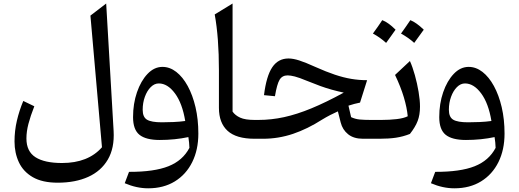

<svg xmlns="http://www.w3.org/2000/svg" viewBox="-20 -774 2894 1071"><path d="M572.3 -754.4 613.8 -43Q619.1 51.8 581.5 116Q543.9 180.2 472.2 212.6Q400.4 245.1 302.2 245.1Q216.3 245.1 163.1 214.4Q109.9 183.6 85.4 131.3Q61 79.1 61 15.1Q61 -44.4 74.2 -100.8Q87.4 -157.2 109.9 -210.9L171.4 -181.2Q149.9 -126.5 138.7 -83.5Q127.4 -40.5 127.4 -1.5Q127.4 70.8 178 103Q228.5 135.3 326.2 135.3Q471.7 135.3 548.8 47.4L484.4 -687Z M806.6 276.4Q741.7 276.4 675.8 248L699.7 184.6Q839.8 185.1 919.7 153.3Q999.5 121.6 1036.6 50.8Q1036.1 34.7 1034.7 21Q1033.2 7.3 1030.8 -9.3Q994.1 -1.5 953.4 2.7Q912.6 6.8 871.1 6.8Q793.9 6.8 758.1 -22Q722.2 -50.8 722.2 -120.6Q722.2 -195.8 744.1 -259.5Q766.1 -323.2 803.2 -362.1Q840.3 -400.9 886.2 -400.9Q927.2 -400.9 963.4 -372.8Q999.5 -344.7 1027.1 -294.2Q1054.7 -243.7 1070.6 -176Q1086.4 -108.4 1086.4 -28.8Q1086.4 61.5 1052.2 130.4Q1018.1 199.2 955.3 237.8Q892.6 276.4 806.6 276.4ZM1013.2 -99.1Q997.1 -197.3 956.1 -252.9Q915 -308.6 865.7 -308.6Q841.3 -308.6 820.8 -288.1Q800.3 -267.6 788.1 -234.1Q775.9 -200.7 775.9 -161.6Q775.9 -120.6 800.3 -106.2Q824.7 -91.8 882.8 -91.8Q913.1 -91.8 947.5 -93.3Q981.9 -94.7 1013.2 -99.1Z M1277.3 -754.4V-151.4Q1292 -130.4 1319.8 -117.7Q1347.7 -105 1399.9 -105H1400.4V0H1399.9Q1297.9 0 1249.5 -44.2Q1201.2 -88.4 1201.2 -172.4V-380.9Q1201.2 -565.4 1177.7 -693.4Z M1589.4 -447.8Q1615.2 -447.8 1649.4 -436.8Q1683.6 -425.8 1739.7 -400.4Q1799.8 -373.5 1847.9 -357.4Q1896 -341.3 1939.5 -334Q1982.9 -326.7 2027.8 -326.7L1988.3 -201.7Q1973.1 -198.7 1956.3 -194.3Q1939.5 -189.9 1923.8 -184.6L1938.5 -120.6Q1960.9 -109.9 1986.3 -107.4Q2011.7 -105 2047.4 -105H2084V0H2004.9Q1953.1 0 1921.9 -25.1Q1890.6 -50.3 1880.4 -90.8L1864.7 -152.8Q1844.7 -144 1822 -132.3Q1799.3 -120.6 1776.9 -106.9Q1695.3 -54.7 1614.3 -27.3Q1533.2 0 1447.3 0H1400.4Q1383.8 0 1383.8 -33.2V-71.8Q1383.8 -105 1400.4 -105H1421.4Q1493.2 -105 1564.7 -120.6Q1636.2 -136.2 1717.3 -169.7Q1798.3 -203.1 1897.5 -257.3Q1861.8 -265.1 1830.8 -273.7Q1799.8 -282.2 1766.8 -294.2Q1733.9 -306.2 1691.9 -323.2Q1648.4 -341.3 1624.3 -347.4Q1600.1 -353.5 1584.5 -353.5Q1554.2 -353.5 1539.6 -329.1Q1524.9 -304.7 1513.7 -237.3L1452.6 -243.2Q1465.8 -350.1 1498.8 -398.9Q1531.7 -447.8 1589.4 -447.8Z M2060.1 -586.9Q2089.4 -626.5 2112.3 -661.6Q2146 -648.9 2186.5 -608.4Q2173.3 -589.4 2160.2 -571.3Q2147 -553.2 2133.8 -534.7Q2100.1 -565.4 2060.1 -586.9ZM2216.8 -586.9Q2238.3 -616.2 2269 -661.6Q2302.2 -648.4 2343.8 -608.4Q2314 -566.4 2290.5 -534.7Q2260.7 -562.5 2216.8 -586.9ZM2084 0Q2067.4 0 2067.4 -33.2V-71.8Q2067.4 -105 2084 -105H2107.9Q2152.8 -105 2192.6 -109.6Q2232.4 -114.3 2254.4 -125.5Q2250 -173.3 2232.7 -231.4Q2215.3 -289.6 2183.6 -356L2266.6 -433.6Q2281.7 -399.9 2294.4 -354.2Q2307.1 -308.6 2314.9 -262Q2322.8 -215.3 2322.8 -179.2Q2322.8 -133.3 2309.8 -99.4Q2296.9 -65.4 2266.6 -26.9Q2228 -11.7 2189 -5.9Q2149.9 0 2097.2 0Z M2514.6 276.4Q2449.7 276.4 2383.8 248L2407.7 184.6Q2547.9 185.1 2627.7 153.3Q2707.5 121.6 2744.6 50.8Q2744.1 34.7 2742.7 21Q2741.2 7.3 2738.8 -9.3Q2702.1 -1.5 2661.4 2.7Q2620.6 6.8 2579.1 6.8Q2502 6.8 2466.1 -22Q2430.2 -50.8 2430.2 -120.6Q2430.2 -195.8 2452.1 -259.5Q2474.1 -323.2 2511.2 -362.1Q2548.3 -400.9 2594.2 -400.9Q2635.3 -400.9 2671.4 -372.8Q2707.5 -344.7 2735.1 -294.2Q2762.7 -243.7 2778.6 -176Q2794.4 -108.4 2794.4 -28.8Q2794.4 61.5 2760.3 130.4Q2726.1 199.2 2663.3 237.8Q2600.6 276.4 2514.6 276.4ZM2721.2 -99.1Q2705.1 -197.3 2664.1 -252.9Q2623 -308.6 2573.7 -308.6Q2549.3 -308.6 2528.8 -288.1Q2508.3 -267.6 2496.1 -234.1Q2483.9 -200.7 2483.9 -161.6Q2483.9 -120.6 2508.3 -106.2Q2532.7 -91.8 2590.8 -91.8Q2621.1 -91.8 2655.5 -93.3Q2689.9 -94.7 2721.2 -99.1Z"/></svg>

Font: Pinar DS1 Medium
Style: Regular
Weight: 500
Designer: Amin Abedi
Version: Version 3.000